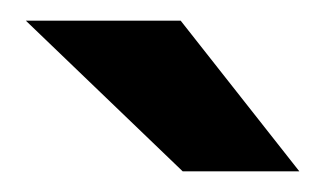

<svg xmlns="http://www.w3.org/2000/svg" viewBox="-20 -783 314 186"><path d="M155 -763 270 -617H157L5 -763Z"/></svg>

Font: Open Sauce Sans ExtraBold
Style: Regular
Weight: 800
Designer: Alfredo Marco Pradil
Foundry: Creative Sauce Fz LLC
Version: Version 1.477